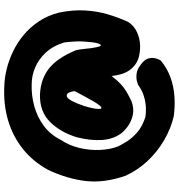

<svg xmlns="http://www.w3.org/2000/svg" viewBox="12 -722 863 927"><g transform="rotate(-90 443.5 -258.5)"><path d="M346 149Q286 135 229.5 102Q173 69 128.5 21Q84 -27 58 -85Q23 -187 33 -275.5Q43 -364 87 -458Q128 -532 188.5 -580Q249 -628 326 -651Q403 -674 494 -669Q532 -668 574.5 -657.5Q617 -647 659.5 -626.5Q702 -606 739 -575Q776 -544 804 -502Q832 -460 846 -406Q860 -338 856.5 -279.5Q853 -221 838 -170Q823 -119 801 -71Q782 -42 750.5 -28Q719 -14 685 -13.5Q651 -13 621 -23Q589 -35 567.5 -65.5Q546 -96 540 -151Q520 -125 502 -108Q484 -91 464.5 -79.5Q445 -68 418 -55Q383 -42 351.5 -49Q320 -56 297 -73Q274 -90 263 -105Q234 -145 231 -200Q228 -255 244 -318Q268 -398 318.5 -448.5Q369 -499 450 -497Q524 -494 575 -454.5Q626 -415 663 -327Q665 -323 666.5 -314Q668 -305 669.5 -294.5Q671 -284 672 -272Q673 -260 674.5 -249Q676 -238 678 -230Q683 -199 690.5 -204Q698 -209 703 -245Q708 -288 707 -319.5Q706 -351 702 -380Q685 -435 652.5 -469.5Q620 -504 580.5 -520.5Q541 -537 501 -537Q447 -539 394.5 -524.5Q342 -510 299.5 -478.5Q257 -447 232 -397Q205 -357 193 -307.5Q181 -258 183 -209Q185 -160 200 -120Q209 -102 224.5 -77Q240 -52 268 -27.5Q296 -3 342 12Q359 15 384.5 14.5Q410 14 440 5.5Q470 -3 497 -23Q497 -23 512 -28Q527 -33 551 -30.5Q575 -28 602 -5Q620 10 624.5 26Q629 42 626.5 55.5Q624 69 619.5 77.5Q615 86 615 86Q575 119 529.5 134.5Q484 150 437 152.5Q390 155 346 149ZM384 -201Q389 -198 398.5 -210Q408 -222 419 -241Q430 -261 442 -282.5Q454 -304 467 -329Q464 -352 457.5 -361Q451 -370 441 -367Q431 -364 419.5 -342.5Q408 -321 395 -283Q389 -263 385 -244.5Q381 -226 381 -214Q381 -202 384 -201Z"/></g></svg>

Font: Sour Gummy Black
Style: Regular
Weight: 900
Version: Version 1.000